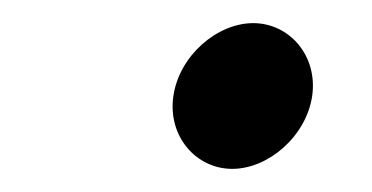

<svg xmlns="http://www.w3.org/2000/svg" viewBox="-20 -422 322 166"><path d="M129.9 -339C124.8 -304.3 149.4 -276 180.8 -276C212.1 -276 244.8 -304.3 249.9 -339C254.9 -373.7 230.3 -402 198.9 -402C167.6 -402 134.9 -373.7 129.9 -339Z"/></svg>

Font: Hussar Ekologiczny
Style: Regular
Weight: 400
Foundry: Cannot Into Space Fonts
Version: Version 0.97